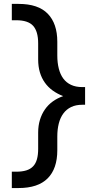

<svg xmlns="http://www.w3.org/2000/svg" viewBox="-20 -762 502 975"><path d="M40 192.9V109.9H62Q92.3 109.9 113.5 103.3Q134.8 96.7 148.2 82.5Q161.6 68.4 167.7 46.4Q173.8 24.4 173.8 -5.9V-88.9Q173.8 -124 182.9 -153.6Q191.9 -183.1 208.3 -206.5Q224.6 -230 248 -246.8Q271.5 -263.7 300.8 -273.9Q271.5 -285.2 247.8 -302.2Q224.1 -319.3 207.8 -342.3Q191.4 -365.2 182.6 -394.5Q173.8 -423.8 173.8 -460V-542Q173.8 -602.5 148.2 -630.9Q122.6 -659.2 62 -659.2H40V-742.2H74.2Q174.3 -742.2 222.7 -692.1Q271 -642.1 271 -549.8V-480Q271 -443.4 278.6 -413.6Q286.1 -383.8 301.5 -363Q316.9 -342.3 340.8 -331.1Q364.7 -319.8 397.9 -319.8H412.1V-230H397.9Q365.2 -230 341.3 -218.5Q317.4 -207 301.8 -185.8Q286.1 -164.6 278.6 -135Q271 -105.5 271 -68.8V1Q271 94.7 221.9 143.8Q172.9 192.9 74.2 192.9Z"/></svg>

Font: Lorenzo Sans Medium
Style: Regular
Weight: 500
Foundry: Intel Corporation
Version: Version 1.00; ttfautohint (v1.5)